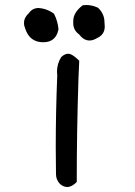

<svg xmlns="http://www.w3.org/2000/svg" viewBox="-20 -731 540 768"><path d="M338 -569Q315 -569 297 -593Q273 -610 273 -638V-647Q273 -681 311 -710L325 -711Q349 -711 372 -700Q398 -676 398 -641L399 -625Q399 -592 367 -578Q352 -569 338 -569ZM153 -562Q99 -562 81 -616Q76 -628 76 -639Q76 -661 96 -679Q109 -698 133 -699Q168 -697 196 -676Q211 -647 214 -614Q204 -562 153 -562ZM249 17Q234 17 220 5Q204 -12 204 -34L203 -142Q203 -285 209 -429L208 -444Q208 -476 225 -503Q239 -516 253 -516Q269 -516 297 -488Q296 -454 294 -421Q287 -210 287 -3Q267 17 249 17Z"/></svg>

Font: Xiaolai SC
Style: Regular
Weight: 400
Designer: Nozomi Seto 瀬戸のぞみ
Version: Version 3.11;December 4, 2020;FontCreator 13.0.0.2613 64-bit